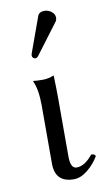

<svg xmlns="http://www.w3.org/2000/svg" viewBox="-81 -725 443 778"><g transform="rotate(-10 140.5 -336.5)"><path d="M159.2 -683.1Q174.8 -683.1 188 -672.9Q201.2 -662.6 201.2 -647.9Q201.2 -637.7 194.8 -629.9L103 -507.8Q97.2 -500 90.8 -500Q85 -500 81.1 -503.9Q77.1 -507.8 77.1 -513.2Q77.1 -517.1 79.1 -522.9L130.9 -666Q136.7 -683.1 159.2 -683.1ZM82 -307.1Q82 -374 64.9 -409.2L66.9 -411.1Q78.6 -409.2 106 -409.2Q127.4 -409.2 150.9 -418.9Q152.8 -357.9 152.8 -327.1V-85Q152.8 -35.2 178.2 -35.2Q211.9 -35.2 245.1 -77.1Q246.6 -76.7 249.5 -76.2Q252.4 -75.7 253.4 -75.4Q254.4 -75.2 256.3 -74.5Q258.3 -73.7 259 -73Q259.8 -72.3 260.7 -70.6Q261.7 -68.8 262.2 -66.9Q245.1 -37.1 216.3 -13.7Q187.5 9.8 159.2 9.8Q82 9.8 82 -67.9Z"/></g></svg>

Font: Linux Libertine Display G
Style: Regular
Weight: 400
Designer: Philipp H. Poll
Foundry: Philipp H. Poll
Version: Version 5.0.9